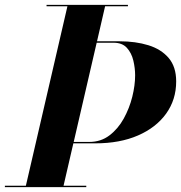

<svg xmlns="http://www.w3.org/2000/svg" viewBox="-55 -770 745 790"><path d="M-34.9 -5.9H51.5L222.4 -744.1H136.5V-750H471.4V-744.1H377.4L344.2 -600.1H437.5Q502.9 -600.1 555.5 -583.9Q608.2 -567.6 639 -531.4Q669.9 -495.1 669.9 -435.1Q669.9 -360.1 628.7 -302.6Q587.4 -245.1 512.7 -212.6Q438 -180.2 337.4 -180.2H246.8L206.5 -5.9H300V0H-34.9ZM412.4 -594.2H342.8L248.3 -186H312.5Q359.9 -186 395.3 -212.9Q430.7 -239.7 454.1 -282.1Q477.5 -324.5 489.3 -371.8Q501 -419.2 501 -460Q501 -489.5 493.7 -520.6Q486.3 -551.8 467.2 -573Q448 -594.2 412.4 -594.2Z"/></svg>

Font: Bodoni* 36
Style: Bold Italic
Weight: 700
Italic angle: -13°
Version: Version 2.000; ttfautohint (v1.8.1)